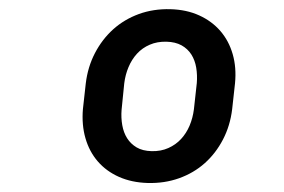

<svg xmlns="http://www.w3.org/2000/svg" viewBox="-20 -741 627 424"><path d="M169.4 -556.6Q173.8 -593.3 189.7 -623.8Q205.6 -654.3 230 -676.3Q254.4 -698.2 286.6 -710Q318.8 -721.7 356.4 -720.7Q392.1 -719.7 419.9 -707Q447.8 -694.3 466.6 -672.6Q485.4 -650.9 493.9 -621.3Q502.4 -591.8 499 -557.1L492.7 -500Q488.3 -463.4 472.4 -432.9Q456.5 -402.3 432.1 -380.6Q407.7 -358.9 375.5 -347.4Q343.3 -335.9 306.2 -336.9Q271 -337.9 242.9 -350.3Q214.8 -362.8 196 -384.5Q177.2 -406.2 168.7 -435.8Q160.2 -465.3 163.1 -500ZM248.5 -498.5Q247.1 -481 250 -464.6Q252.9 -448.2 260.7 -435.8Q268.6 -423.3 281.7 -415.5Q294.9 -407.7 314.9 -407.2Q335.4 -406.7 351.8 -414.1Q368.2 -421.4 379.9 -434.1Q391.6 -446.8 398.7 -463.6Q405.8 -480.5 408.2 -499.5L414.6 -557.6Q416 -575.2 413.3 -591.6Q410.6 -607.9 402.6 -620.6Q394.5 -633.3 380.9 -640.9Q367.2 -648.4 347.7 -648.9Q327.1 -649.4 310.8 -642.3Q294.4 -635.3 282.7 -622.6Q271 -609.9 263.9 -593Q256.8 -576.2 254.4 -557.1Z"/></svg>

Font: Roboto Mono
Style: Bold Italic
Weight: 700
Designer: Google
Version: Version 2.000985; 2015; ttfautohint (v1.3)